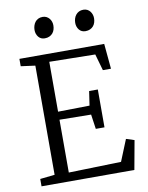

<svg xmlns="http://www.w3.org/2000/svg" viewBox="-101 -1030 853 1103"><g transform="rotate(-10 325.0 -479.0)"><path d="M216.8 -834Q193.4 -834 179.9 -850.8Q166.5 -867.7 166.5 -891.1Q166.5 -903.8 170.2 -915.8Q173.8 -927.7 180.9 -937Q188 -946.3 199 -951.9Q210 -957.5 224.6 -957.5H225.1Q237.8 -957.5 247.6 -952.4Q257.3 -947.3 264.2 -939Q271 -930.7 274.4 -920.4Q277.8 -910.2 277.8 -899.4Q277.8 -886.2 274.2 -874.3Q270.5 -862.3 262.9 -853.5Q255.4 -844.7 243.9 -839.4Q232.4 -834 217.3 -834ZM454.1 -834Q430.7 -834 417.2 -850.8Q403.8 -867.7 403.8 -891.1Q403.8 -903.8 407.5 -915.8Q411.1 -927.7 418.5 -937Q425.8 -946.3 436.8 -951.9Q447.8 -957.5 462.4 -957.5H462.9Q475.6 -957.5 485.4 -952.4Q495.1 -947.3 501.7 -939Q508.3 -930.7 511.7 -920.4Q515.1 -910.2 515.1 -899.4Q515.1 -886.2 511.5 -874.3Q507.8 -862.3 500.2 -853.5Q492.7 -844.7 481.2 -839.4Q469.7 -834 454.6 -834ZM50.3 -43 135.7 -52.2V-689L52.2 -700.2V-743.2H546.9L560.5 -596.2H513.2L485.8 -692.4L218.3 -696.8V-405.8L402.3 -408.7L414.6 -491.7H465.3V-271H414.6L402.3 -356.4L218.3 -358.9V-50.8L524.4 -59.1L575.2 -184.1L622.6 -168.9L591.8 0H50.3Z"/></g></svg>

Font: MerriweatherLight
Style: Regular
Weight: 300
Designer: Eben Sorkin ( sorkintype@gmail.com )
Foundry: Eben Sorkin
Version: Version 1.055; ttfautohint (v1.4.1)